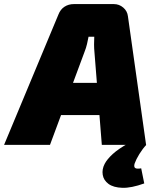

<svg xmlns="http://www.w3.org/2000/svg" viewBox="-69 -710 767 941"><path d="M489 -690Q515 -690 535 -673Q555 -656 558 -630L647 0H430L394 -453Q392 -473 392 -492Q392 -511 393 -530H365Q362 -514 357.5 -494.5Q353 -475 345 -455L176 0H-49L217 -638Q227 -664 247 -677Q267 -690 293 -690ZM522 -304 504 -146H141L160 -304ZM561 -8 648 0Q630 19 614 45Q598 71 591 91Q586 107 593 113Q600 119 623 115L638 189Q574 212 530.5 210.5Q487 209 463 191.5Q439 174 434.5 147Q430 120 444 93Q456 70 484 44.5Q512 19 561 -8Z"/></svg>

Font: Exo 2 Black
Style: Italic
Weight: 900
Italic angle: -8°
Designer: Natanael Gama
Foundry: Natanael Gama
Version: Version 2.010